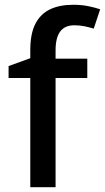

<svg xmlns="http://www.w3.org/2000/svg" viewBox="-20 -785 440 805"><path d="M346 -458H213V0H107V-458H16V-508L107 -541V-575Q107 -644 128.5 -685.5Q150 -727 190 -746Q230 -765 287 -765Q322 -765 351 -759Q380 -753 400 -746L373 -665Q357 -670 336 -674.5Q315 -679 292 -679Q252 -679 232.5 -653Q213 -627 213 -574V-539H346Z"/></svg>

Font: Noto Sans Armenian Medium
Style: Regular
Weight: 500
Designer: Monotype Design Team
Foundry: Monotype Imaging Inc.
Version: Version 2.007